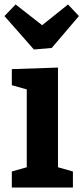

<svg xmlns="http://www.w3.org/2000/svg" viewBox="-24 -841 374 861"><path d="M236 -538V-91L303 -72V0H29V-72L96 -91V-440L29 -459V-531ZM165 -728 281 -821 330 -769 208 -626 128 -619 -4 -769 46 -821Z"/></svg>

Font: Bitter Pro
Style: Bold
Weight: 700
Designer: Sol Matas, and Bitter project Authors
Foundry: Sol Matas
Version: Version 1.010